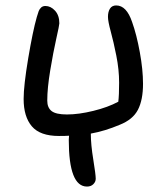

<svg xmlns="http://www.w3.org/2000/svg" viewBox="-20 -521 605 706"><path d="M196.8 -21Q127.4 -21 97.2 -56.4Q66.9 -91.8 66.9 -157.2Q66.9 -206.1 83.7 -306.4Q100.6 -406.7 115.2 -458Q119.6 -473.1 122.3 -480.2Q125 -487.3 131.1 -493.2Q137.2 -499 147 -499Q166.5 -499 182.4 -481.7Q198.2 -464.4 198.2 -435.1Q198.2 -428.7 187 -378.9Q175.8 -329.1 164.8 -262.9Q153.8 -196.8 153.8 -150.9Q153.8 -125 169.9 -112.5Q186 -100.1 226.1 -100.1Q269.5 -100.1 323.2 -113.3Q377 -126.5 415 -147Q418 -170.9 418 -216.8Q418 -265.1 407.7 -316.4Q397.5 -367.7 387.2 -405.3Q377 -442.9 377 -459Q377 -478 384.5 -489.5Q392.1 -501 407.2 -501Q445.3 -501 465.8 -439.9Q482.4 -393.6 494.1 -329.1Q505.9 -264.6 505.9 -212.9Q505.9 -153.3 487.1 -117.2Q468.3 -81.1 419.9 -62Q365.7 -39.1 314 -29.8V-27.8Q314 10.3 323 65.7Q332 121.1 332 136.2Q332 147.5 323.2 156.2Q314.5 165 299.8 165Q232.9 165 232.9 -6.8Q232.9 -9.8 233.4 -14.6Q233.9 -19.5 233.9 -22Q221.7 -21 196.8 -21Z"/></svg>

Font: Shantell Sans Irregular
Style: Regular
Weight: 400
Designer: Stephen Nixon, Anya Danilova, Shantell Martin
Foundry: Arrow Type
Version: Version 1.006;[9816181b4]